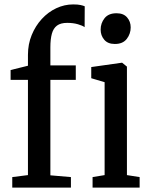

<svg xmlns="http://www.w3.org/2000/svg" viewBox="-20 -849 676 869"><path d="M35.5 0V-47.5L106.5 -56.5V-487.5H28V-532L106.5 -551.5V-601Q106.5 -649 123.5 -690.5Q140.5 -732 169.2 -763.2Q198 -794.5 234.8 -811.8Q271.5 -829 311 -829Q333 -829 345 -826.2Q357 -823.5 363.5 -820.5L363 -726Q354 -733 332.8 -739.2Q311.5 -745.5 284 -745.5Q254.5 -745.5 238 -733.2Q221.5 -721 214.8 -696.5Q208 -672 208 -635.5V-553H323V-487.5H208V-55.5L301 -47.5V0ZM399 0V-47.5L453.5 -56.5V-477L393 -495V-545.5L530.5 -565H533L554.5 -547.5V-56.5L612 -47.5V0ZM499.5 -650Q468 -650 451.8 -669.2Q435.5 -688.5 435.5 -715Q435.5 -744 453.2 -766.5Q471 -789 507 -789H508Q539 -789 555.2 -770.2Q571.5 -751.5 571.5 -725Q571.5 -696 553.8 -673Q536 -650 500.5 -650Z"/></svg>

Font: Merriweather 24pt SemiCondensed
Style: Regular
Weight: 400
Width: 4
Designer: Eben Sorkin
Foundry: Eben Sorkin
Version: Version 2.100